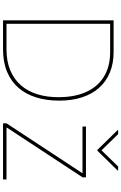

<svg xmlns="http://www.w3.org/2000/svg" viewBox="213 -1010 797 1263"><g transform="rotate(90 611.5 -378.5)"><path d="M113.6 0V-727.3H322.4Q397.7 -727.3 457.2 -702.6Q516.7 -677.9 557.9 -631.6Q599.1 -585.2 620.7 -518.3Q642.4 -451.3 642 -366.5Q641.7 -285.2 620.7 -217.7Q599.8 -150.2 557.9 -101.7Q516 -53.3 452.6 -26.6Q389.2 0 304 0ZM136.4 -22.7H304Q383.9 -22.7 443.2 -47.8Q502.5 -72.8 541.7 -118.3Q581 -163.7 600.3 -226.9Q619.7 -290.1 619.3 -366.5Q619.3 -414.4 611.7 -458.1Q604 -501.8 588.2 -539.4Q572.4 -577.1 548.1 -607.4Q523.8 -637.8 490.9 -659.4Q458.1 -681.1 416 -692.8Q373.9 -704.5 322.4 -704.5H136.4ZM791.2 -22.7 1117.9 -519.9V-522.7H812.5V-545.5H1146.3V-522.7L819.6 -25.6V-22.7H1160.5V0H791.2ZM835.2 -757.1H862.2L968.8 -647.7L1075.3 -757.1H1102.3V-754.3L971.6 -620.7H965.9L835.2 -754.3Z"/></g></svg>

Font: Inter P Thin
Style: Regular
Weight: 100
Designer: Rasmus Andersson
Foundry: rsms
Version: Version 3.018;git-588b23468